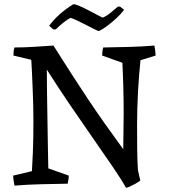

<svg xmlns="http://www.w3.org/2000/svg" viewBox="-20 -863 793 902"><path d="M572 19Q552 -17 510.5 -78Q469 -139 415.5 -215.5Q362 -292 306 -374.5Q250 -457 200 -536Q200 -485 201 -421.5Q202 -358 203 -293Q204 -230 205 -171.5Q206 -113 207 -72L303 -38Q303 -28 301.5 -19Q300 -10 298 0Q236 1 173 2.5Q110 4 48 9Q46 -3 44 -14.5Q42 -26 42 -38L130 -59Q132 -91 134.5 -149Q137 -207 137 -295Q137 -327 136 -370.5Q135 -414 133 -458.5Q131 -503 129.5 -536.5Q128 -570 127 -582L43 -602Q43 -612 44 -621.5Q45 -631 48 -640Q94 -640 139.5 -643Q185 -646 231 -649Q277 -576 317 -514Q357 -452 395 -395Q433 -338 473 -281.5Q513 -225 559 -162Q559 -203 560 -246Q561 -289 561 -329Q561 -448 555 -568L460 -602Q460 -612 461 -621Q462 -630 465 -640Q525 -641 585 -642.5Q645 -644 705 -649Q708 -637 709 -625.5Q710 -614 711 -602L640 -580Q633 -514 628.5 -435Q624 -356 624 -277Q624 -225 624.5 -166Q625 -107 628 -64L639 -15Q631 -8 616.5 0Q602 8 589.5 13.5Q577 19 572 19ZM230 -725 211 -742Q252 -798 324 -843Q333 -844 354.5 -834.5Q376 -825 399 -813Q418 -803 435 -794Q452 -785 462 -780Q482 -788 500 -803.5Q518 -819 534 -832H544L563 -817Q549 -798 527.5 -778Q506 -758 484 -741.5Q462 -725 444 -717Q441 -717 418.5 -728.5Q396 -740 370 -753Q352 -762 336 -769.5Q320 -777 311 -779Q298 -773 277.5 -756.5Q257 -740 242 -725Z"/></svg>

Font: Labrada
Style: Regular
Weight: 400
Designer: Mercedes Jáuregui
Foundry: Omnibus-Type Team
Version: Version 1.000; ttfautohint (v1.8.4.7-5d5b)